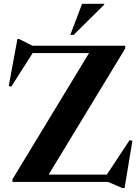

<svg xmlns="http://www.w3.org/2000/svg" viewBox="-20 -955 734 1008"><path d="M637.5 -715V-700.5L235.5 -38.5H541L660.5 -219.5L675 -215.5L634 32.5H622.5L547 0H45.5V-14L447.5 -676.5H151.5L39 -500L26 -504L71.5 -750.5H80L150 -715ZM349 -772 411 -935H527V-930.5L367 -772Z"/></svg>

Font: Newsreader Display SemiBold
Style: Regular
Weight: 600
Designer: Hugues Gentile
Foundry: Production Type
Version: Version 1.001